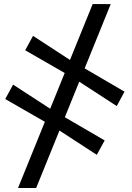

<svg xmlns="http://www.w3.org/2000/svg" viewBox="-20 -780 656 953"><path d="M69.5 153 440 -760 529.5 -759.5 159.5 153ZM460.5 -11.5 260.5 -141.5 213 -169.5 6 -288.5 45 -360 239.5 -233.5 285 -208 499.5 -83ZM559.5 -253.5 359.5 -383.5 312 -411.5 105 -530.5 144 -602 338 -475.5 384 -450 598 -325Z"/></svg>

Font: Merriweather 36pt SemiBold
Style: Italic
Weight: 600
Italic angle: -7.8°
Version: Version 2.101